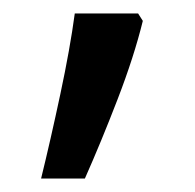

<svg xmlns="http://www.w3.org/2000/svg" viewBox="-20 -380 290 285"><path d="M185 -360 192 -349Q179 -296 154.5 -232.5Q130 -169 106 -115H41Q55 -172 69.5 -240Q84 -308 91 -360Z"/></svg>

Font: Noto Sans Khmer UI ExtraCondensed
Style: Regular
Weight: 400
Width: 2
Designer: Danh Hong and the Monotype Design Team
Foundry: Monotype Imaging Inc.
Version: Version 2.002; ttfautohint (v1.8.4.7-5d5b)